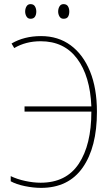

<svg xmlns="http://www.w3.org/2000/svg" viewBox="-20 -900 540 931"><path d="M179 11Q142 11 100.5 2.5Q59 -6 32 -21V-46Q63 -31 102.5 -22.5Q142 -14 177 -14Q301 -14 362 -106Q423 -198 423 -358V-359H99V-384H423Q417 -531 354 -615.5Q291 -700 177 -700Q105 -700 49 -667L36 -689Q97 -725 179 -725Q262 -725 322.5 -680.5Q383 -636 416.5 -554Q450 -472 450 -358Q450 -186 381 -87.5Q312 11 179 11ZM288 -809Q275 -809 268.5 -820Q262 -831 262 -844Q262 -858 268.5 -869Q275 -880 288 -880Q303 -880 309.5 -869.5Q316 -859 316 -844Q316 -829 310 -819Q304 -809 288 -809ZM128 -809Q115 -809 108.5 -820Q102 -831 102 -844Q102 -858 108.5 -869Q115 -880 128 -880Q143 -880 149.5 -869Q156 -858 156 -844Q156 -829 149.5 -819Q143 -809 128 -809Z"/></svg>

Font: Noto Sans Mono ExtraCondensed Thin
Style: Regular
Weight: 100
Width: 2
Designer: Monotype Design Team
Foundry: Monotype Imaging Inc.
Version: Version 2.014; ttfautohint (v1.8.4.7-5d5b)